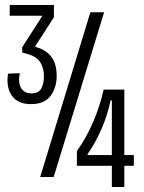

<svg xmlns="http://www.w3.org/2000/svg" viewBox="-20 -709 576 769"><path d="M104 -292Q52 -292 28 -325Q4 -358 12 -414L59 -416Q52 -376 65 -355.5Q78 -335 106 -335Q135 -335 145.5 -355Q156 -375 156 -402Q156 -439 138.5 -463.5Q121 -488 69 -498V-520L148 -643V-646H19V-689H196V-640L122 -525V-521Q162 -511 184.5 -483Q207 -455 207 -405Q207 -358 182.5 -325Q158 -292 104 -292ZM141 0 342 -660H397L195 0ZM288 -45V-104Q326 -157 353.5 -221.5Q381 -286 395 -350H478V-88H516V-45H478V40H428V-45ZM331 -88H428V-307H423Q411 -249 387 -193.5Q363 -138 331 -92Z"/></svg>

Font: Bricolage Grotesque 96pt Condensed ExtraLight
Style: Regular
Weight: 200
Width: 3
Designer: Mathieu Triay
Foundry: Atelier Triay
Version: Version 1.001; ttfautohint (v1.8.4.7-5d5b);gftools[0.9.33.de